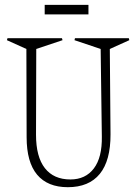

<svg xmlns="http://www.w3.org/2000/svg" viewBox="-20 -759 567 799"><path d="M90.8 -188 89.8 -555.2 8.8 -591.8 11.2 -600.1H237.8L240.2 -591.8L130.9 -555.2L129.9 -198.2Q129.9 -106.4 166.7 -59.3Q203.6 -12.2 272.9 -12.2Q335.9 -12.2 370.6 -58.1Q405.3 -104 403.8 -190.9L398.9 -555.2L290 -591.8L292 -600.1H516.1L518.1 -591.8L437 -555.2L439.9 -200.2Q440.4 -90.8 395.3 -35.4Q350.1 20 262.2 20Q178.2 20 134.5 -32Q90.8 -84 90.8 -188ZM166 -699.2V-738.8H348.1V-699.2Z"/></svg>

Font: Halibut Cnd Thin
Style: Regular
Weight: 250
Width: 3
Designer: Matteo Maggi
Foundry: Collletttivo
Version: Version 3.080 | FøM Fix